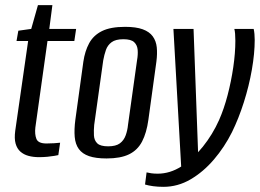

<svg xmlns="http://www.w3.org/2000/svg" viewBox="-20 -607 1007 744"><path d="M131 2Q109 2 90.5 -3Q72 -8 59 -19.5Q46 -31 40.5 -50.5Q35 -70 39 -100L89 -448H44L51 -488L101 -495L127 -587H183L171 -495H275L268 -448H164L117 -113Q114 -87 121 -69Q128 -51 160 -51Q173 -51 190 -52Q207 -53 213 -54L206 -6Q202 -5 190.5 -3Q179 -1 163.5 0.5Q148 2 131 2Z M393 7Q351 7 325 -2Q299 -11 285.5 -29.5Q272 -48 269.5 -76.5Q267 -105 272 -143L303 -368Q309 -409 325.5 -439.5Q342 -470 375 -486.5Q408 -503 465 -503Q507 -503 533 -493.5Q559 -484 572 -466Q585 -448 587.5 -423.5Q590 -399 586 -368L555 -143Q548 -92 530.5 -58.5Q513 -25 480 -9Q447 7 393 7ZM399 -40Q429 -40 444.5 -51.5Q460 -63 467 -82.5Q474 -102 476 -123L511 -373Q515 -395 513.5 -413.5Q512 -432 500 -443.5Q488 -455 458 -455Q428 -455 412.5 -443.5Q397 -432 390.5 -413.5Q384 -395 380 -373L345 -123Q343 -102 344 -82.5Q345 -63 357 -51.5Q369 -40 399 -40Z M613 117Q592 117 573.5 114.5Q555 112 542 108L548 61Q556 63 566.5 64.5Q577 66 591 66Q639 66 683.5 37.5Q728 9 766 -38.5Q804 -86 829 -142Q848 -185 862 -238.5Q876 -292 884 -347Q892 -402 892 -449Q892 -464 891 -476Q890 -488 888 -495H963Q967 -477 967 -452Q967 -400 956 -337Q945 -274 925 -211Q905 -148 879 -95Q850 -37 809 11Q768 59 718.5 88Q669 117 613 117ZM683 55 652 -495H730L749 22Z"/></svg>

Font: Alumni Sans Medium
Style: Italic
Weight: 500
Italic angle: -8°
Designer: Robert E. Leuschke
Foundry: Robert E. Leuschke
Version: Version 1.016